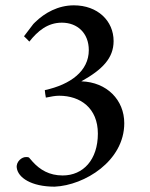

<svg xmlns="http://www.w3.org/2000/svg" viewBox="-20 -687 561 720"><path d="M285 -382C364 -426 406 -469 406 -533C406 -609 346 -667 257 -667C198 -667 148 -639 112 -604L105 -597L70 -551C77 -545 83 -538 90 -531C121 -570 158 -602 212 -602C270 -602 313 -563 313 -499C313 -421 245 -370 148 -349C149 -340 150 -330 152 -321C173 -325 186 -328 202 -328C281 -328 347 -282 347 -186C347 -88 292 -29 215 -29C165 -29 130 -50 102 -81C98 -86 93 -91 89 -96C86 -98 82 -98 80 -98C62 -100 39 -80 43 -57C48 -21 97 13 185 13C297 8 446 -83 446 -225C446 -312 381 -379 285 -382Z"/></svg>

Font: Sibila
Style: Regular
Weight: 400
Designer: Stefan Peev
Foundry: Context Ltd
Version: Version 1.000